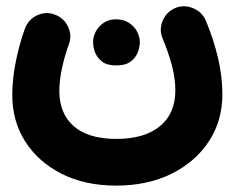

<svg xmlns="http://www.w3.org/2000/svg" viewBox="-20 -308 743 610"><path d="M349.1 281.7Q250.5 281.7 176.3 244.4Q102.1 207 60.5 142.1Q19 77.1 19 -5.9Q19 -57.1 30.3 -112.8Q41.5 -168.5 59.6 -218.3Q70.8 -247.1 98.9 -259.8Q127 -272.5 155.3 -261.2Q183.6 -250.5 196.5 -222.4Q209.5 -194.3 198.2 -165.5Q185.5 -130.9 177 -91.6Q168.5 -52.2 168.5 -19.5Q168.5 52.7 214.4 93Q260.3 133.3 349.6 133.3Q439 133.3 488 93Q537.1 52.7 537.1 -21Q537.1 -58.6 526.1 -100.1Q515.1 -141.6 497.1 -184.6Q484.9 -212.9 496.6 -241.5Q508.3 -270 536.1 -282.2Q564 -293.9 592.8 -282.2Q621.6 -270.5 633.8 -242.7Q658.2 -184.6 672.4 -125Q686.5 -65.4 686.5 -7.8Q686.5 76.2 643.3 141.6Q600.1 207 524.2 244.4Q448.2 281.7 349.1 281.7ZM275.9 -174.3Q275.9 -202.1 296.4 -224.4Q316.9 -246.6 348.6 -246.6Q371.6 -246.6 387.5 -236.8Q403.3 -227.1 412.6 -212.9Q424.3 -193.4 424.3 -174.3Q424.3 -159.7 418 -142.3Q411.6 -125 395.3 -112.5Q378.9 -100.1 349.6 -100.1Q319.3 -100.1 303.7 -112.8Q288.1 -125.5 281.7 -142.1Q275.9 -158.2 275.9 -174.3Z"/></svg>

Font: Mikhak-FD ExtraBold
Style: Regular
Weight: 800
Designer: Amin Abedi
Version: Version 3.2